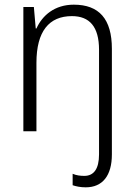

<svg xmlns="http://www.w3.org/2000/svg" viewBox="-20 -562 576 822"><path d="M347 240C419 240 459 190 459 99V-353C459 -481 404 -542 296 -542C214 -542 161 -496 136 -440H133L125 -532H80V0H136V-293C136 -428 190 -493 288 -493C363 -493 404 -448 404 -349V99C404 162 381 191 341 191C324 191 307 189 291 182V231C306 236 324 240 347 240Z"/></svg>

Font: Noto Sans Gujarati SemiCondensed Light
Style: Regular
Weight: 300
Width: 4
Designer: Jelle Bosma - Monotype Design Team, Universal Thirst
Foundry: Monotype Imaging Inc.
Version: Version 2.106